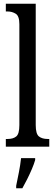

<svg xmlns="http://www.w3.org/2000/svg" viewBox="-20 -780 293 1021"><path d="M11 0V-41H21Q50 -41 66.5 -54.5Q83 -68 83 -115V-651Q83 -695 63.5 -707Q44 -719 21 -719H11V-760H170V-115Q170 -68 187 -54.5Q204 -41 233 -41H242V0ZM66 208Q73 174 80.5 136Q88 98 92 61H167V71Q161 92 149.5 119Q138 146 124.5 173Q111 200 99 221H66Z"/></svg>

Font: Noto Serif Khmer ExtraCondensed
Style: Regular
Weight: 400
Width: 2
Designer: Danh Hong and the Monotype Design Team
Foundry: Monotype Imaging Inc.
Version: Version 2.004; ttfautohint (v1.8.4.7-5d5b)